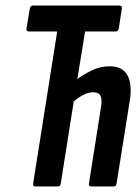

<svg xmlns="http://www.w3.org/2000/svg" viewBox="-20 -675 506 695"><path d="M109 0Q98 0 100 -11L187 -561H85Q74 -561 76 -572L88 -644Q90 -655 99 -655H411Q423 -655 421 -644L410 -572Q408 -561 398 -561H288L260 -389Q285 -407 314 -421Q343 -435 378 -435Q423 -435 441 -403Q459 -371 450 -312L402 -11Q401 0 391 0H311Q300 0 302 -11L346 -290Q350 -316 343.5 -328.5Q337 -341 317 -341Q300 -341 282.5 -332Q265 -323 247 -308L200 -11Q199 0 189 0Z"/></svg>

Font: Sofia Sans Extra Condensed
Style: Bold Italic
Weight: 700
Italic angle: -9°
Designer: Botio Nikoltchev, Ani Petrova
Foundry: lettersoup
Version: Version 4.101